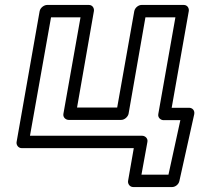

<svg xmlns="http://www.w3.org/2000/svg" viewBox="-20 -573 813 775"><path d="M186 -503H305L236 -114C233 -99 246 -89 257 -89H469C484 -89 497 -103 499 -114L567 -503H688L619 -113C616 -98 629 -88 640 -88H708L660 132H551L575 0C578 -15 565 -25 554 -25H101ZM170 -553C159 -553 143 -543 140 -528L47 0C45 11 53 25 68 25H520L497 157C495 168 503 182 518 182H675C687 182 701 172 704 158L764 -112C767 -128 756 -138 743 -138H673L742 -528C744 -539 737 -553 722 -553H551C540 -553 525 -543 522 -528L453 -139H291L359 -528C361 -539 354 -553 339 -553Z"/></svg>

Font: Asimov
Style: XWidOuIt
Weight: 500
Designer: Google
Version: Version 2.000980; 2014